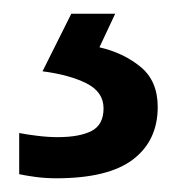

<svg xmlns="http://www.w3.org/2000/svg" viewBox="-20 -20 261 280"><path d="M210 136Q210 185 174 212.5Q138 240 62 240Q46 240 31.5 238Q17 236 8 234V174Q18 176 34 178Q50 180 64 180Q96 180 113.5 171Q131 162 131 138Q131 114 106 101.5Q81 89 42 84L84 0H148L125 49Q160 57 185 77.5Q210 98 210 136Z"/></svg>

Font: Noto Sans New Tai Lue Medium
Style: Regular
Weight: 500
Version: Version 2.003